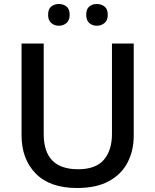

<svg xmlns="http://www.w3.org/2000/svg" viewBox="-20 -932 779 962"><path d="M650 -252Q650 -178 619.5 -118.5Q589 -59 526 -24.5Q463 10 366 10Q230 10 159 -62.5Q88 -135 88 -254V-714H199V-260Q199 -172 242 -128Q285 -84 371 -84Q460 -84 500.5 -131.5Q541 -179 541 -261V-714H650ZM221 -858Q221 -887 237 -899.5Q253 -912 275 -912Q297 -912 313 -899.5Q329 -887 329 -858Q329 -830 313 -816.5Q297 -803 275 -803Q253 -803 237 -816.5Q221 -830 221 -858ZM412 -858Q412 -887 427.5 -899.5Q443 -912 465 -912Q487 -912 503.5 -899.5Q520 -887 520 -858Q520 -830 503.5 -816.5Q487 -803 465 -803Q443 -803 427.5 -816.5Q412 -830 412 -858Z"/></svg>

Font: Noto Sans Nag Mundari Medium
Style: Regular
Weight: 500
Version: Version 1.000